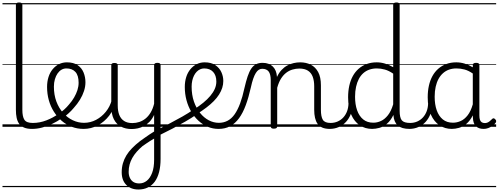

<svg xmlns="http://www.w3.org/2000/svg" viewBox="-20 -1021 4015 1546"><path d="M238 17Q200 17 174.5 6.5Q149 -4 134.5 -24Q120 -44 114 -72.5Q108 -101 108 -137V-982Q108 -992 114 -996.5Q120 -1001 133 -1001Q147 -1001 153.5 -996.5Q160 -992 160 -982V-137Q160 -82 176.5 -56.5Q193 -31 244 -31Q253 -31 257.5 -23.5Q262 -16 261.5 -7Q261 2 255.5 9.5Q250 17 238 17ZM0 476H300V486H0ZM0 -20H300V0H0ZM0 -505H300V-500H0ZM0 -996H300V-986H0Z M238 17Q225 17 219.5 9.5Q214 2 215.5 -7Q217 -16 224.5 -23.5Q232 -31 244 -31Q300 -31 354 -52Q408 -73 452 -105Q460 -110 466.5 -107Q473 -104 477.5 -96.5Q482 -89 482 -80.5Q482 -72 475 -67Q441 -43 401 -24Q361 -5 319.5 6Q278 17 238 17ZM300 476V486ZM300 -20V0ZM300 -505V-500ZM300 -996V-986Z M455 -106Q478 -122 498.5 -140.5Q519 -159 536 -180Q560 -207 577 -236.5Q594 -266 603.5 -295.5Q613 -325 613 -355Q613 -414 587 -442Q561 -470 515 -470Q505 -470 499.5 -477.5Q494 -485 495 -494.5Q496 -504 502 -511.5Q508 -519 519 -519Q572 -519 605 -496.5Q638 -474 653 -437Q668 -400 668 -358Q668 -324 656.5 -288.5Q645 -253 624 -218.5Q603 -184 574 -152Q555 -129 531.5 -108Q508 -87 483 -69ZM300 476H744V486H300ZM300 -20H744V0H300ZM300 -505H744V-500H300ZM300 -996H744V-986H300Z M653 17Q603 17 558 0Q513 -17 477 -48Q441 -79 414 -121.5Q387 -164 373 -214.5Q359 -265 359 -321Q359 -364 370.5 -400.5Q382 -437 404 -463.5Q426 -490 455 -504.5Q484 -519 519 -519Q530 -519 535 -511.5Q540 -504 539 -494.5Q538 -485 532 -477.5Q526 -470 515 -470Q493 -470 475 -459.5Q457 -449 443.5 -429.5Q430 -410 422 -383Q414 -356 414 -323Q414 -257 434 -203.5Q454 -150 488.5 -111.5Q523 -73 566.5 -52.5Q610 -32 656 -32Q708 -32 753.5 -56Q799 -80 832.5 -121.5Q866 -163 880 -216Q882 -225 891 -225.5Q900 -226 907 -220.5Q914 -215 911 -203Q897 -139 859 -89.5Q821 -40 767.5 -11.5Q714 17 653 17ZM744 476V486ZM744 -20V0ZM744 -505V-500ZM744 -996V-986Z M1095 505Q1034 505 997 468Q960 431 960 366Q960 328 969.5 294.5Q979 261 997.5 230.5Q1016 200 1044 171.5Q1072 143 1108 115Q1127 101 1146 88Q1165 75 1183.5 62Q1202 49 1221 38V-96Q1206 -63 1184.5 -41Q1163 -19 1139 -6Q1115 7 1089.5 12.5Q1064 18 1039 18Q991 18 954 -1.5Q917 -21 896.5 -61.5Q876 -102 876 -166V-496Q876 -505 882 -509.5Q888 -514 901 -514Q915 -514 921.5 -509.5Q928 -505 928 -496V-171Q928 -127 940.5 -95.5Q953 -64 979 -47Q1005 -30 1046 -30Q1075 -30 1102 -39Q1129 -48 1152 -66.5Q1175 -85 1193 -115Q1211 -145 1221 -186V-496Q1221 -506 1227.5 -510.5Q1234 -515 1248 -515Q1261 -515 1267 -510.5Q1273 -506 1273 -496V258Q1273 318 1261 364.5Q1249 411 1226 442Q1203 473 1169.5 489Q1136 505 1095 505ZM1101 456Q1135 456 1162 434.5Q1189 413 1205 370.5Q1221 328 1221 265V95Q1205 104 1189 114Q1173 124 1158 134.5Q1143 145 1127 156Q1101 178 1080.5 201.5Q1060 225 1045.5 250.5Q1031 276 1023.5 304Q1016 332 1016 363Q1016 390 1026 411.5Q1036 433 1054.5 444.5Q1073 456 1101 456ZM744 476H1409V486H744ZM744 -20H1409V0H744ZM744 -505H1409V-500H744ZM744 -996H1409V-986H744Z M1564 -100Q1521 -70 1472 -42Q1423 -14 1371 13.5Q1319 41 1263 68Q1254 73 1246.5 69Q1239 65 1235 57Q1231 49 1232.5 40Q1234 31 1244 26Q1298 -2 1349 -28.5Q1400 -55 1448.5 -82.5Q1497 -110 1540 -140Q1548 -146 1556 -143Q1564 -140 1569.5 -132Q1575 -124 1574 -115.5Q1573 -107 1564 -100ZM1409 476V486ZM1409 -20V0ZM1409 -505V-500ZM1409 -996V-986Z M1542 -140Q1584 -167 1617 -194Q1650 -221 1673.5 -249Q1697 -277 1709.5 -305.5Q1722 -334 1722 -364Q1722 -414 1696 -442Q1670 -470 1624 -470Q1614 -470 1608.5 -477.5Q1603 -485 1604 -494.5Q1605 -504 1611 -511.5Q1617 -519 1628 -519Q1681 -519 1714 -496.5Q1747 -474 1762.5 -440Q1778 -406 1778 -369Q1778 -341 1769.5 -314Q1761 -287 1744 -260Q1727 -233 1701.5 -207Q1676 -181 1642.5 -155.5Q1609 -130 1568 -104ZM1409 476H1853V486H1409ZM1409 -20H1853V0H1409ZM1409 -505H1853V-500H1409ZM1409 -996H1853V-986H1409Z M1740 17Q1694 17 1653.5 0Q1613 -17 1579 -48Q1545 -79 1520 -121.5Q1495 -164 1481.5 -214.5Q1468 -265 1468 -321Q1468 -364 1479.5 -400.5Q1491 -437 1513 -463.5Q1535 -490 1564 -504.5Q1593 -519 1628 -519Q1639 -519 1644 -511.5Q1649 -504 1648 -494.5Q1647 -485 1641 -477.5Q1635 -470 1624 -470Q1607 -470 1591.5 -463Q1576 -456 1563.5 -443Q1551 -430 1542 -412Q1533 -394 1528 -371.5Q1523 -349 1523 -323Q1523 -257 1541.5 -203.5Q1560 -150 1591 -111.5Q1622 -73 1661 -52.5Q1700 -32 1742 -32Q1781 -32 1813 -49Q1845 -66 1869.5 -101Q1894 -136 1913.5 -188.5Q1933 -241 1948 -311Q1961 -367 1974 -406Q1987 -445 2003.5 -469Q2020 -493 2042 -504Q2064 -515 2094 -515Q2105 -515 2110 -508Q2115 -501 2114.5 -491.5Q2114 -482 2108 -474.5Q2102 -467 2091 -467Q2076 -467 2063.5 -459Q2051 -451 2040 -433.5Q2029 -416 2019 -387.5Q2009 -359 2000 -317Q1982 -237 1959 -174.5Q1936 -112 1905 -69.5Q1874 -27 1833.5 -5Q1793 17 1740 17ZM1853 476H1978V486H1853ZM1853 -20H1978V0H1853ZM1853 -505H1978V-500H1853ZM1853 -996H1978V-986H1853Z M2637 17Q2600 17 2575.5 6.5Q2551 -4 2537 -24Q2523 -44 2516.5 -72.5Q2510 -101 2510 -137V-326Q2510 -371 2498 -403Q2486 -435 2459.5 -452Q2433 -469 2390 -469Q2363 -469 2335.5 -461Q2308 -453 2284.5 -435Q2261 -417 2242.5 -387.5Q2224 -358 2212 -314V-4Q2212 6 2205.5 10.5Q2199 15 2185 15Q2172 15 2166 10.5Q2160 6 2160 -4V-374Q2160 -424 2143 -445.5Q2126 -467 2092 -467Q2081 -467 2075.5 -474.5Q2070 -482 2070.5 -491.5Q2071 -501 2077 -508Q2083 -515 2094 -515Q2122 -515 2142.5 -507Q2163 -499 2177.5 -484.5Q2192 -470 2200 -450Q2208 -430 2210 -405V-401Q2226 -435 2247 -457.5Q2268 -480 2293 -493.5Q2318 -507 2344.5 -513Q2371 -519 2397 -519Q2445 -519 2482.5 -500Q2520 -481 2542 -440.5Q2564 -400 2564 -334V-137Q2564 -82 2579.5 -56.5Q2595 -31 2643 -31Q2652 -31 2657 -23.5Q2662 -16 2661.5 -7Q2661 2 2655 9.5Q2649 17 2637 17ZM1978 476H2699V486H1978ZM1978 -20H2699V0H1978ZM1978 -505H2699V-500H1978ZM1978 -996H2699V-986H1978Z M2634 17Q2623 17 2617.5 9.5Q2612 2 2612.5 -7Q2613 -16 2620 -23.5Q2627 -31 2640 -31Q2673 -31 2699.5 -43Q2726 -55 2745 -76Q2764 -97 2774.5 -125Q2785 -153 2786 -186Q2787 -198 2796 -201.5Q2805 -205 2813.5 -201.5Q2822 -198 2821 -186Q2820 -142 2805.5 -104.5Q2791 -67 2766.5 -40Q2742 -13 2708 2Q2674 17 2634 17ZM2699 476V486ZM2699 -20V0ZM2699 -505V-500ZM2699 -996V-986Z M2976 17Q2921 17 2877 -12Q2833 -41 2808 -98Q2783 -155 2783 -238Q2783 -288 2792.5 -331Q2802 -374 2821 -408.5Q2840 -443 2868 -467.5Q2896 -492 2932.5 -505.5Q2969 -519 3014 -519Q3047 -519 3080 -509Q3113 -499 3146 -480V-982Q3146 -992 3152.5 -996.5Q3159 -1001 3173 -1001Q3186 -1001 3192 -996.5Q3198 -992 3198 -982V-129Q3198 -73 3215.5 -52Q3233 -31 3284 -31Q3293 -31 3297 -23.5Q3301 -16 3300.5 -7Q3300 2 3294.5 9.5Q3289 17 3278 17Q3246 17 3222 10Q3198 3 3182.5 -11Q3167 -25 3158.5 -45.5Q3150 -66 3148 -92V-96Q3126 -50 3096 -25Q3066 0 3035 8.5Q3004 17 2976 17ZM2986 -33Q3018 -33 3048 -47Q3078 -61 3103.5 -93Q3129 -125 3146 -181V-428Q3111 -452 3078.5 -461Q3046 -470 3014 -470Q2982 -470 2954.5 -460.5Q2927 -451 2905.5 -432Q2884 -413 2869.5 -385.5Q2855 -358 2847 -322Q2839 -286 2839 -242Q2839 -180 2855.5 -133Q2872 -86 2904.5 -59.5Q2937 -33 2986 -33ZM2699 476H3340V486H2699ZM2699 -20H3340V0H2699ZM2699 -505H3340V-500H2699ZM2699 -996H3340V-986H2699Z M3275 17Q3264 17 3258.5 9.5Q3253 2 3253.5 -7Q3254 -16 3261 -23.5Q3268 -31 3281 -31Q3314 -31 3340.5 -43Q3367 -55 3386 -76Q3405 -97 3415.5 -125Q3426 -153 3427 -186Q3428 -198 3437 -201.5Q3446 -205 3454.5 -201.5Q3463 -198 3462 -186Q3461 -142 3446.5 -104.5Q3432 -67 3407.5 -40Q3383 -13 3349 2Q3315 17 3275 17ZM3340 476V486ZM3340 -20V0ZM3340 -505V-500ZM3340 -996V-986Z M3618 17Q3563 17 3519 -12Q3475 -41 3449.5 -98Q3424 -155 3424 -238Q3424 -288 3433.5 -331Q3443 -374 3462 -408.5Q3481 -443 3509 -467.5Q3537 -492 3573.5 -505.5Q3610 -519 3654 -519Q3688 -519 3721 -509Q3754 -499 3787 -479V-495Q3787 -506 3793.5 -510.5Q3800 -515 3814 -515Q3828 -515 3834 -510.5Q3840 -506 3840 -496V-91Q3840 -70 3844.5 -56.5Q3849 -43 3859 -36.5Q3869 -30 3884 -30Q3894 -30 3903.5 -33.5Q3913 -37 3922.5 -44.5Q3932 -52 3943 -63Q3948 -69 3954.5 -68.5Q3961 -68 3967 -61Q3974 -55 3975 -48Q3976 -41 3972 -34Q3961 -19 3945 -7.5Q3929 4 3911 10.5Q3893 17 3875 17Q3854 17 3838.5 11.5Q3823 6 3811.5 -5.5Q3800 -17 3794.5 -33.5Q3789 -50 3788 -72Q3788 -76 3787.5 -81.5Q3787 -87 3787 -92Q3764 -47 3735 -23.5Q3706 0 3675.5 8.5Q3645 17 3618 17ZM3480 -242Q3480 -180 3496.5 -133Q3513 -86 3545.5 -59.5Q3578 -33 3627 -33Q3659 -33 3689.5 -46.5Q3720 -60 3745.5 -92.5Q3771 -125 3787 -181V-429Q3752 -453 3720 -461.5Q3688 -470 3655 -470Q3623 -470 3596 -460.5Q3569 -451 3547.5 -432Q3526 -413 3511 -385.5Q3496 -358 3488 -322Q3480 -286 3480 -242ZM3340 476H3975V486H3340ZM3340 -20H3975V0H3340ZM3340 -505H3975V-500H3340ZM3340 -996H3975V-986H3340Z"/></svg>

Font: Playwrite PL Guides
Style: Regular
Weight: 400
Designer: Veronika Burian, José Scaglione
Foundry: TypeTogether
Version: Version 1.003